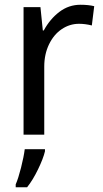

<svg xmlns="http://www.w3.org/2000/svg" viewBox="-20 -566 431 807"><path d="M376 -540 366 -459Q338 -466 312 -466Q273 -466 239.5 -443.5Q206 -421 186 -379.5Q166 -338 166 -286V0H79V-536H150L160 -438H164Q190 -486 229.5 -516Q269 -546 318 -546Q352 -546 376 -540ZM169 70Q162 100 140 145.5Q118 191 94 221H46V209Q57 184 68.5 138.5Q80 93 84 61H169Z"/></svg>

Font: Noto Sans Display
Style: Regular
Weight: 400
Designer: Monotype Design team
Foundry: Monotype Imaging Inc.
Version: Version 1.000